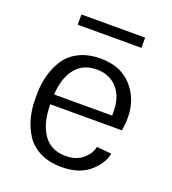

<svg xmlns="http://www.w3.org/2000/svg" viewBox="-128 -771 788 882"><g transform="rotate(20 266.5 -330.0)"><path d="M119.2 -625V-675H430.8V-625ZM52.5 -238.3V-261.7Q52.5 -309.2 63.8 -351.7Q75 -394.2 98.8 -432.1Q122.5 -470 167.1 -492.5Q211.7 -515 272.5 -515Q371.7 -515 426.7 -452.9Q481.7 -390.8 481.7 -301.7Q481.7 -267.5 475.8 -238.3H125.8Q125.8 -146.7 162.9 -92.9Q200 -39.2 272.5 -39.2Q324.2 -39.2 356.2 -66.7Q388.3 -94.2 394.2 -127.5L466.7 -120.8Q458.3 -71.7 408.3 -28.3Q358.3 15 272.5 15Q210.8 15 166.2 -7.5Q121.7 -30 97.9 -67.9Q74.2 -105.8 63.3 -147.9Q52.5 -190 52.5 -238.3ZM126.7 -286.7H410.8V-302.5Q410.8 -378.3 372.9 -420Q335 -461.7 272.5 -461.7Q205.8 -461.7 168.8 -415Q131.7 -368.3 126.7 -286.7Z"/></g></svg>

Font: Boon
Style: Regular
Weight: 400
Designer: Sungsit Sawaiwan
Foundry: FontUni
Version: Version 3.0